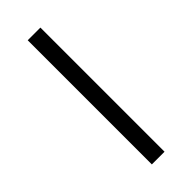

<svg xmlns="http://www.w3.org/2000/svg" viewBox="-233 -738 771 771"><g transform="rotate(-45 153.0 -352.5)"><path d="M117 0V-705H189V0Z"/></g></svg>

Font: Nunito Sans 6pt Light
Style: Regular
Weight: 300
Version: Version 3.101;gftools[0.9.27]